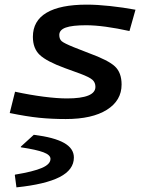

<svg xmlns="http://www.w3.org/2000/svg" viewBox="-20 -502 654 829"><path d="M505 -137Q505 -68 441.5 -28Q378 12 264 12Q203 12 149 6.5Q95 1 22 -14L45 -106Q110 -92 168.5 -84.5Q227 -77 269 -77Q330 -77 361 -89.5Q392 -102 392 -127Q392 -146 379 -157.5Q366 -169 326 -184L260 -208Q181 -237 151.5 -265Q122 -293 122 -343Q122 -412 181 -447Q240 -482 355 -482Q399 -482 455 -476Q511 -470 565 -460L539 -368Q485 -380 437 -386.5Q389 -393 352 -393Q292 -393 264 -383Q236 -373 236 -351Q236 -333 246.5 -324Q257 -315 299 -298L363 -273Q448 -242 476.5 -215Q505 -188 505 -137ZM299 178Q299 231 237.5 262.5Q176 294 51 307L44 254L45 252Q124 239 161 223Q198 207 198 184Q198 167 167.5 155.5Q137 144 70 134V131L126 80Q214 91 256.5 115Q299 139 299 178Z"/></svg>

Font: Intel One Mono Medium
Style: Italic
Weight: 500
Italic angle: -16°
Monospace: yes
Designer: Fred Shallcrass
Foundry: Frere-Jones Type LLC
Version: Version 1.400;hotconv 1.1.0;makeotfexe 2.6.0;FJTRelease1.4